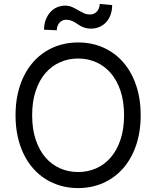

<svg xmlns="http://www.w3.org/2000/svg" viewBox="-20 -955 801 985"><path d="M701.7 -363.6Q701.7 -277.3 677.7 -208.3Q653.8 -139.2 611 -90.7Q568.2 -42.3 509.4 -16.2Q450.6 9.9 380.7 9.9Q334.2 9.9 292.3 -1.8Q250.4 -13.5 214.7 -35.9Q179 -58.2 150.4 -90.6Q121.8 -122.9 101.6 -164.4Q81.3 -206 70.5 -256Q59.7 -306.1 59.7 -363.6Q59.7 -421.2 70.5 -471.2Q81.3 -521.3 101.6 -562.9Q121.8 -604.4 150.4 -636.7Q179 -669 214.7 -691.4Q250.4 -713.8 292.3 -725.5Q334.2 -737.2 380.7 -737.2Q450.6 -737.2 509.4 -711.3Q568.2 -685.4 611 -636.9Q653.8 -588.4 677.7 -519.2Q701.7 -449.9 701.7 -363.6ZM616.5 -363.6Q616.5 -434.7 598.2 -489Q579.9 -543.3 548.1 -580.1Q516.3 -616.8 473.4 -635.8Q430.4 -654.8 380.7 -654.8Q331.3 -654.8 288.2 -635.8Q245 -616.8 213.2 -580.1Q181.5 -543.3 163.2 -489Q144.9 -434.7 144.9 -363.6Q144.9 -293 163.2 -238.5Q181.5 -183.9 213.2 -147.2Q245 -110.4 288.2 -91.4Q331.3 -72.4 380.7 -72.4Q430.4 -72.4 473.4 -91.4Q516.3 -110.4 548.1 -147.2Q579.9 -183.9 598.2 -238.5Q616.5 -293 616.5 -363.6ZM206 -802.6Q206 -829.9 214.3 -852.5Q222.7 -875 237 -891.5Q251.4 -908 271.3 -917.1Q291.2 -926.1 313.9 -926.1Q334.2 -926.1 349.8 -919Q365.4 -911.9 379.8 -903.4Q394.2 -894.9 409.1 -887.8Q424 -880.7 443.2 -880.7Q453.5 -880.7 462.2 -884.9Q470.9 -889.2 477.5 -896.5Q484 -903.8 487.7 -913.7Q491.5 -923.7 491.5 -934.7L555.4 -929Q555.4 -901.3 547.1 -878.9Q538.7 -856.5 524.3 -840.9Q509.9 -825.3 490.2 -816.8Q470.5 -808.2 447.4 -808.2Q431.1 -808.2 418.9 -811.6Q406.6 -815 396.8 -820Q387.1 -824.9 378.6 -831Q370 -837 361.2 -842Q352.3 -846.9 342 -850.3Q331.7 -853.7 318.2 -853.7Q308.2 -853.7 299.5 -849.4Q290.8 -845.2 284.6 -837.9Q278.4 -830.6 274.9 -820.8Q271.3 -811.1 271.3 -799.7Z"/></svg>

Font: Interop
Style: Regular
Weight: 400
Designer: Rasmus Andersson, Google, Jang Haemin
Foundry: jhaemin
Version: Version 1.008